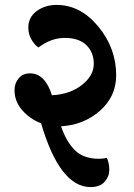

<svg xmlns="http://www.w3.org/2000/svg" viewBox="-20 -700 543 780"><path d="M382 -55Q401 -55 414 -59Q424 -37 424 -10Q424 17 405 38.5Q386 60 348 60Q223 60 147 -199Q101 -217 70 -252.5Q39 -288 39 -334Q39 -362 56 -382Q73 -402 102 -402Q163 -402 191 -313Q265 -317 313 -355Q361 -393 361 -440.5Q361 -488 330.5 -517Q300 -546 243.5 -546Q187 -546 136 -507Q121 -517 108 -539Q95 -561 95 -588Q95 -630 129 -655Q163 -680 210 -680Q307 -680 379.5 -592Q452 -504 452 -394Q452 -308 386 -250Q320 -192 228 -187Q249 -125 284 -90Q319 -55 382 -55Z"/></svg>

Font: Laila
Style: Bold
Weight: 700
Designer: Hitesh Malaviya
Foundry: Indian Type Foundry
Version: Version 1.302;PS 1.0;hotconv 1.0.78;makeotf.lib2.5.61930; tt